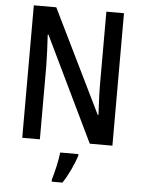

<svg xmlns="http://www.w3.org/2000/svg" viewBox="-61 -828 766 1031"><g transform="rotate(5 322.0 -312.5)"><path d="M565 -66V-780H470V-390C470 -341 473 -285 476 -224H472L200 -780H79V-66H174V-461C173 -513 171 -568 167 -630H171L443 -66ZM387 5V-5H289C285 37 268 108 257 143V155H315C344 112 372 51 387 5Z"/></g></svg>

Font: Noto Sans Malayalam UI Condensed Medium
Style: Regular
Weight: 500
Width: 3
Designer: Jelle Bosma - Monotype Design Team
Foundry: Monotype Imaging Inc.
Version: Version 2.104